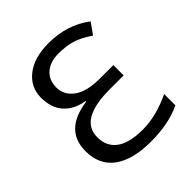

<svg xmlns="http://www.w3.org/2000/svg" viewBox="-202 -853 991 991"><g transform="rotate(-45 294.0 -357.0)"><path d="M54.2 -194.8Q54.2 -348.1 237.8 -373V-377Q166 -389.2 126.5 -433.3Q86.9 -477.5 86.9 -553Q86.9 -628.4 147.7 -676.3Q208.5 -724.1 314 -724.1Q447.8 -724.1 546.9 -649.9L503.9 -588.9Q451.7 -624.5 409.7 -637.2Q367.7 -649.9 310.1 -649.9Q252.4 -649.9 216.3 -619.4Q180.2 -588.9 180.2 -533.4Q180.2 -478 228.3 -442.6Q276.4 -407.2 373 -407.2H470.2V-332H368.2Q147.9 -332 147.9 -202.1Q147.9 -135.3 196.3 -99.6Q244.6 -64 342.8 -64Q440.9 -64 549.8 -116.2V-34.2Q460 9.8 328.1 9.8Q196.3 9.8 125.2 -42Q54.2 -93.8 54.2 -194.8Z"/></g></svg>

Font: NotoSans
Style: Regular
Weight: 400
Designer: Monotype Design team
Foundry: Monotype Imaging Inc.
Version: Version 1.04